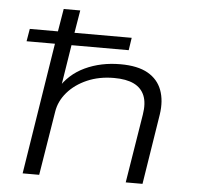

<svg xmlns="http://www.w3.org/2000/svg" viewBox="-51 -757 828 809"><g transform="rotate(5 363.0 -352.5)"><path d="M74 0 162 -556H42L51 -609H170L186 -705H256L240 -609H482L474 -556H232L202 -367H190Q228 -431 295 -462.5Q362 -494 445 -494Q518 -494 561 -469.5Q604 -445 620.5 -400.5Q637 -356 628 -297L581 0H510L557 -291Q565 -340 552 -371.5Q539 -403 507 -418.5Q475 -434 423 -434Q360 -434 309.5 -412Q259 -390 227 -353Q195 -316 188 -271L144 0Z"/></g></svg>

Font: Nunito Sans 10pt Expanded Light
Style: Italic
Weight: 300
Width: 7
Italic angle: -9°
Designer: Vernon Adams
Foundry: Vernon Adams
Version: Version 3.101;gftools[0.9.27]